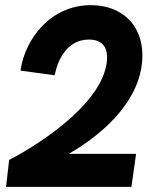

<svg xmlns="http://www.w3.org/2000/svg" viewBox="-20 -725 600 745"><path d="M15.5 -104.5 3.5 0H490L508 -128H247C401 -217.5 532.5 -350.5 532.5 -510.5C532.5 -629 452 -705 332.5 -705C177 -705 77 -575 59.5 -451L192 -433C204.5 -495 241.5 -571.5 325 -571.5C374.5 -571.5 395.5 -543.5 395.5 -504C395.5 -342 157 -178 15.5 -104.5Z"/></svg>

Font: HK Grotesk ExtraBold
Style: Italic
Weight: 800
Italic angle: -16°
Designer: Alfredo Marco Pradil
Foundry: Hanken Design Co.
Version: Version 3.001;FEAKit 1.0